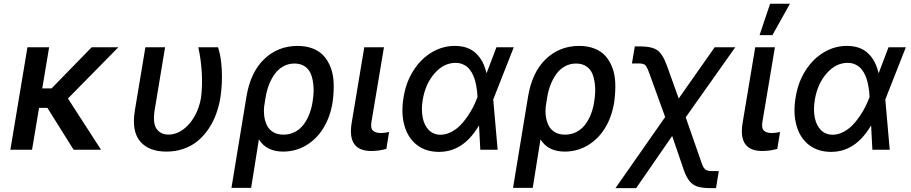

<svg xmlns="http://www.w3.org/2000/svg" viewBox="-20 -797 4849 1022"><path d="M241.5 -545.5 204.9 -326.3H254.3L468 -545.5H610.1L341.6 -272.7L517.8 0H371.8L232.2 -223H187.9L150.6 0H35.2L126.1 -545.5Z M753.9 -545.5H858.7L802.6 -207.4Q797.6 -171.9 800.6 -147.7Q803.6 -123.6 815.3 -108.7Q827.1 -93.8 842.2 -87.2Q857.2 -80.6 876.4 -80.6Q917.6 -80.6 954.5 -107.4Q991.5 -134.2 1016.3 -179Q1041.2 -223.7 1050.1 -277Q1058.2 -342.3 1054 -411.9Q1049.7 -481.5 1035.5 -545.5H1140.6Q1156.6 -498.6 1160.5 -425.6Q1164.4 -352.6 1153.1 -277Q1145.2 -230.1 1129.8 -188.4Q1114.3 -146.7 1089.5 -110.1Q1064.6 -73.5 1032.8 -47.1Q1001.1 -20.6 958.3 -5.3Q915.5 9.9 866.1 9.9Q771.3 9.9 725.7 -44.6Q680 -99.1 697.8 -208.8Z M1212 203.1 1291.9 -282.7Q1313.6 -413.4 1386.9 -483Q1460.2 -552.6 1563.9 -552.6Q1609.7 -552.6 1645.4 -538.5Q1681.1 -524.5 1704 -498.8Q1726.9 -473 1740.6 -436.6Q1754.3 -400.2 1756 -355.5Q1757.8 -310.7 1751.1 -258.5L1749.6 -248.6Q1736.9 -172.6 1700.8 -114.3Q1664.8 -56.1 1609.2 -23.1Q1553.6 9.9 1486.9 9.9Q1398.4 9.9 1358 -55L1316.8 203.1ZM1386 -230.1Q1383.2 -203.1 1386.5 -178.4Q1389.9 -153.8 1400.4 -130.9Q1410.9 -108 1433.6 -94.1Q1456.3 -80.3 1489 -80.3Q1521.3 -80.3 1548.3 -93.9Q1575.3 -107.6 1593.9 -131.4Q1612.6 -155.2 1624.6 -184.7Q1636.7 -214.1 1642.8 -248.6L1644.2 -258.5Q1651.3 -300.8 1648.6 -337.4Q1646 -373.9 1635.7 -400.9Q1625.4 -427.9 1602.8 -443.4Q1580.3 -458.8 1547.2 -458.8Q1514.6 -458.8 1487.4 -443.5Q1460.2 -428.3 1441.8 -402.2Q1423.3 -376.1 1411.4 -345Q1399.5 -313.9 1393.8 -279.1Z M1919 -545.5H2023.8L1957 -147Q1951.7 -113.6 1965.9 -101.2Q1980.1 -88.8 2008.2 -88.8Q2025.6 -88.8 2051.1 -94.5L2036.6 -4.6Q1998.2 6.7 1956.3 6.7Q1827.8 6.7 1851.6 -141Z M2314.6 11.4Q2245.7 11 2198.3 -26.1Q2150.9 -63.2 2132.5 -129.3Q2114 -195.3 2128.2 -279.1Q2140.6 -358.3 2180.2 -420.8Q2219.8 -483.3 2277.5 -517.9Q2335.2 -552.6 2400.9 -552.6Q2471.6 -552.6 2513 -513.8Q2554.3 -475.1 2569.6 -407.3H2570L2622.5 -545.5H2714.8L2606.9 -271.3L2605.5 -266.7L2628.9 0H2536.6L2529.8 -129.6Q2446.4 12.8 2314.6 11.4ZM2521.7 -280.5V-280.9Q2521 -296.9 2519.4 -311.8Q2517.8 -326.7 2514 -345.5Q2510.3 -364.3 2505 -380.1Q2499.6 -396 2490.6 -411.6Q2481.5 -427.2 2470 -438Q2458.5 -448.9 2441.8 -455.6Q2425.1 -462.4 2405.2 -462.4Q2342.7 -462.4 2293.7 -407.1Q2244.7 -351.9 2230.1 -265.6Q2221.6 -212.7 2230.1 -170.5Q2238.6 -128.2 2263.3 -104Q2288 -79.9 2325.3 -79.9Q2353.3 -79.9 2380.5 -93.8Q2407.7 -107.6 2428.3 -128.2Q2448.9 -148.8 2467.7 -176.1Q2486.5 -203.5 2498.4 -227.3Q2510.3 -251.1 2519.5 -274.9Z M2710.9 203.1 2790.8 -282.7Q2812.5 -413.4 2885.8 -483Q2959.2 -552.6 3062.9 -552.6Q3108.7 -552.6 3144.4 -538.5Q3180 -524.5 3202.9 -498.8Q3225.9 -473 3239.5 -436.6Q3253.2 -400.2 3255 -355.5Q3256.7 -310.7 3250 -258.5L3248.6 -248.6Q3235.8 -172.6 3199.8 -114.3Q3163.7 -56.1 3108.1 -23.1Q3052.6 9.9 2985.8 9.9Q2897.4 9.9 2856.9 -55L2815.7 203.1ZM2884.9 -230.1Q2882.1 -203.1 2885.5 -178.4Q2888.8 -153.8 2899.3 -130.9Q2909.8 -108 2932.5 -94.1Q2955.3 -80.3 2987.9 -80.3Q3020.2 -80.3 3047.2 -93.9Q3074.2 -107.6 3092.9 -131.4Q3111.5 -155.2 3123.6 -184.7Q3135.7 -214.1 3141.7 -248.6L3143.1 -258.5Q3150.2 -300.8 3147.5 -337.4Q3144.9 -373.9 3134.6 -400.9Q3124.3 -427.9 3101.7 -443.4Q3079.2 -458.8 3046.2 -458.8Q3013.5 -458.8 2986.3 -443.5Q2959.2 -428.3 2940.7 -402.2Q2922.2 -376.1 2910.3 -345Q2898.4 -313.9 2892.8 -279.1Z M3256 204.5 3520.6 -174 3437.5 -403.4Q3431.8 -418.7 3428.8 -426.3Q3425.8 -433.9 3421 -441.6Q3416.2 -449.2 3413.2 -451.7Q3410.2 -454.2 3402.5 -456.5Q3394.9 -458.8 3388.3 -459Q3381.7 -459.2 3368.3 -459.2H3343.8L3359 -550.1H3383.9Q3449.9 -550.1 3478.9 -529.7Q3507.8 -509.2 3530.5 -446L3592.7 -272.7L3784.1 -545.5H3893.8L3630 -172.6L3712 62.9Q3716.3 75.3 3719.5 83.1Q3722.7 90.9 3727.3 97.1Q3731.9 103.3 3735.8 106.2Q3739.7 109 3747.2 111Q3754.6 112.9 3761.7 113.3Q3768.8 113.6 3781.6 113.6H3806.1L3791.2 204.5H3766.7Q3720.5 204.5 3694.4 196.6Q3668.3 188.6 3650.7 167.6Q3633.2 146.7 3619 105.5L3557.9 -73.2L3366.1 204.5Z M4000 -545.5H4104.8L4038 -147Q4032.7 -113.6 4046.9 -101.2Q4061.1 -88.8 4089.1 -88.8Q4106.5 -88.8 4132.1 -94.5L4117.5 -4.6Q4079.2 6.7 4037.3 6.7Q3908.7 6.7 3932.5 -141ZM4023.1 -610.1 4079.2 -777H4184.7L4091.6 -610.1Z M4401.6 11.4Q4332.7 11 4285.3 -26.1Q4237.9 -63.2 4219.5 -129.3Q4201 -195.3 4215.2 -279.1Q4227.6 -358.3 4267.2 -420.8Q4306.8 -483.3 4364.5 -517.9Q4422.2 -552.6 4487.9 -552.6Q4558.6 -552.6 4600 -513.8Q4641.3 -475.1 4656.6 -407.3H4657L4709.5 -545.5H4801.8L4693.9 -271.3L4692.5 -266.7L4715.9 0H4623.6L4616.8 -129.6Q4533.4 12.8 4401.6 11.4ZM4608.7 -280.5V-280.9Q4608 -296.9 4606.4 -311.8Q4604.8 -326.7 4601 -345.5Q4597.3 -364.3 4592 -380.1Q4586.6 -396 4577.6 -411.6Q4568.5 -427.2 4557 -438Q4545.5 -448.9 4528.8 -455.6Q4512.1 -462.4 4492.2 -462.4Q4429.7 -462.4 4380.7 -407.1Q4331.7 -351.9 4317.1 -265.6Q4308.6 -212.7 4317.1 -170.5Q4325.6 -128.2 4350.3 -104Q4375 -79.9 4412.3 -79.9Q4440.3 -79.9 4467.5 -93.8Q4494.7 -107.6 4515.3 -128.2Q4535.9 -148.8 4554.7 -176.1Q4573.5 -203.5 4585.4 -227.3Q4597.3 -251.1 4606.5 -274.9Z"/></svg>

Font: Karasuma Gothic
Style: Medium Italic
Weight: 500
Italic angle: 9.39998°
Designer: Rasmus Andersson / Ryoko Nishizuka
Foundry: Genbu
Version: Version 1.00